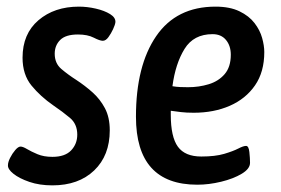

<svg xmlns="http://www.w3.org/2000/svg" viewBox="-20 -550 847 579"><path d="M138 9Q99 9 68.5 -1.5Q38 -12 20.5 -26Q3 -40 4 -52Q4 -61 10.5 -74Q17 -87 26 -97.5Q35 -108 42 -108Q49 -108 61.5 -100.5Q74 -93 93 -85Q112 -77 138 -77Q176 -77 194.5 -96.5Q213 -116 213 -144Q213 -176 191 -194.5Q169 -213 141 -232Q102 -259 75 -292Q48 -325 48 -376Q48 -448 96 -489Q144 -530 218 -530Q243 -530 269 -524Q295 -518 312 -507.5Q329 -497 328 -483Q327 -475 321 -462Q315 -449 307 -438Q299 -427 290 -427Q281 -427 262.5 -436.5Q244 -446 215 -446Q178 -446 161.5 -429.5Q145 -413 145 -388Q145 -359 165 -342Q185 -325 210 -309Q236 -292 259 -271.5Q282 -251 296.5 -223.5Q311 -196 311 -157Q311 -81 264 -36Q217 9 138 9Z M575 7Q390 7 390 -198Q390 -352 451 -441Q512 -530 630 -530Q673 -530 702 -516Q731 -502 747.5 -480.5Q764 -459 770.5 -435.5Q777 -412 777 -393Q777 -333 749 -292.5Q721 -252 673 -231Q625 -210 564 -210Q542 -210 525.5 -212Q509 -214 495 -216Q495 -210 495 -204Q495 -137 516.5 -107.5Q538 -78 587 -78Q629 -78 656 -86Q683 -94 698.5 -102Q714 -110 722 -110Q730 -110 732 -91.5Q734 -73 734 -59Q734 -41 709 -26Q684 -11 647 -2Q610 7 575 7ZM547 -287Q580 -287 609.5 -296Q639 -305 657.5 -326.5Q676 -348 676 -385Q676 -412 661.5 -429.5Q647 -447 621 -447Q564 -447 536.5 -402.5Q509 -358 500 -290Q512 -288 523.5 -287.5Q535 -287 547 -287Z"/></svg>

Font: Asap Condensed Condensed Medium
Style: Italic
Weight: 500
Width: 3
Italic angle: -6°
Designer: Pablo Cosgaya
Foundry: Omnibus-Type
Version: Version 3.001; ttfautohint (v1.8.4.7-5d5b)